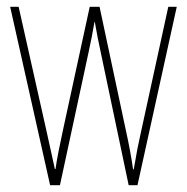

<svg xmlns="http://www.w3.org/2000/svg" viewBox="-20 -547 552 567"><path d="M278 -390 360 0H386L502 -527H477L395 -151C387 -115 385 -105 375 -47H373C368 -82 361 -120 353 -156L274 -527H245L166 -163C158 -126 147 -73 144 -48H142C134 -83 127 -118 118 -157L35 -527H10L128 0H157L241 -390C248 -421 254 -453 259 -482H260C265 -453 271 -422 278 -390Z"/></svg>

Font: Noto Sans Devanagari ExtraCondensed Thin
Style: Regular
Weight: 100
Width: 2
Designer: Jelle Bosma - Monotype Design Team
Foundry: Monotype Imaging Inc.
Version: Version 2.004